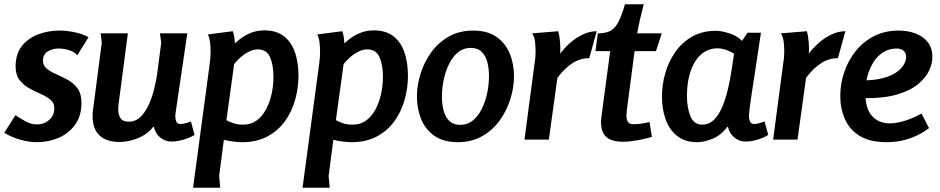

<svg xmlns="http://www.w3.org/2000/svg" viewBox="-35 -653 4395 898"><path d="M327 -395Q310 -412 286 -419Q262 -426 238 -426Q211 -426 188.5 -412.5Q166 -399 166 -369Q166 -346 184 -331.5Q202 -317 229 -305.5Q256 -294 283 -279Q310 -264 328 -239Q346 -214 346 -172Q346 -111 316.5 -70Q287 -29 239.5 -8.5Q192 12 137 12Q100 12 58.5 0Q17 -12 -15 -32L37 -114Q60 -99 85.5 -85Q111 -71 139 -71Q171 -71 195 -92Q219 -113 219 -147Q219 -172 200.5 -187Q182 -202 155.5 -213.5Q129 -225 102 -240Q75 -255 56.5 -278.5Q38 -302 38 -342Q38 -401 67.5 -438Q97 -475 144 -492.5Q191 -510 243 -510Q276 -510 313 -502.5Q350 -495 379 -479Z M563 -497 520 -169Q519 -162 518.5 -155.5Q518 -149 518 -142Q518 -117 528.5 -100.5Q539 -84 567 -84Q600 -84 623.5 -107.5Q647 -131 662.5 -167Q678 -203 687 -241Q696 -279 700 -307L719 -453L713 -497H841L787 -130Q786 -125 785.5 -119.5Q785 -114 785 -109Q785 -96 789.5 -84.5Q794 -73 810 -73Q820 -73 834 -77Q848 -81 858 -85L875 -22Q861 -13 842 -6Q823 1 803.5 5Q784 9 767 9Q747 9 729.5 0Q712 -9 700.5 -24.5Q689 -40 685 -59H681Q664 -36 637.5 -20.5Q611 -5 581.5 3Q552 11 524 11Q463 11 430.5 -19.5Q398 -50 398 -111Q398 -128 401 -146L441 -453L436 -497Z M1201 -511Q1258 -511 1293.5 -483Q1329 -455 1345 -407Q1361 -359 1361 -299Q1361 -242 1345.5 -186.5Q1330 -131 1298 -86.5Q1266 -42 1216 -15Q1166 12 1098 12Q1074 12 1051.5 8.5Q1029 5 1012 1L990 170L995 225H868L946 -356Q948 -370 949 -384.5Q950 -399 950 -413Q950 -432 947.5 -454Q945 -476 937 -492L1054 -507Q1059 -492 1061 -478.5Q1063 -465 1064 -450Q1091 -477 1126 -494Q1161 -511 1201 -511ZM1171 -422Q1149 -422 1126.5 -410Q1104 -398 1086.5 -381.5Q1069 -365 1060 -353L1024 -91Q1042 -81 1060.5 -75.5Q1079 -70 1102 -70Q1139 -70 1165.5 -89.5Q1192 -109 1209.5 -142Q1227 -175 1235.5 -214.5Q1244 -254 1244 -293Q1244 -349 1228 -385.5Q1212 -422 1171 -422Z M1713 -511Q1770 -511 1805.5 -483Q1841 -455 1857 -407Q1873 -359 1873 -299Q1873 -242 1857.5 -186.5Q1842 -131 1810 -86.5Q1778 -42 1728 -15Q1678 12 1610 12Q1586 12 1563.5 8.5Q1541 5 1524 1L1502 170L1507 225H1380L1458 -356Q1460 -370 1461 -384.5Q1462 -399 1462 -413Q1462 -432 1459.5 -454Q1457 -476 1449 -492L1566 -507Q1571 -492 1573 -478.5Q1575 -465 1576 -450Q1603 -477 1638 -494Q1673 -511 1713 -511ZM1683 -422Q1661 -422 1638.5 -410Q1616 -398 1598.5 -381.5Q1581 -365 1572 -353L1536 -91Q1554 -81 1572.5 -75.5Q1591 -70 1614 -70Q1651 -70 1677.5 -89.5Q1704 -109 1721.5 -142Q1739 -175 1747.5 -214.5Q1756 -254 1756 -293Q1756 -349 1740 -385.5Q1724 -422 1683 -422Z M2107 12Q2039 12 1996.5 -18Q1954 -48 1934.5 -96.5Q1915 -145 1915 -201Q1915 -255 1932.5 -310Q1950 -365 1983 -410Q2016 -455 2065 -482.5Q2114 -510 2177 -510Q2246 -510 2288 -480Q2330 -450 2349.5 -401.5Q2369 -353 2369 -297Q2369 -243 2351.5 -188Q2334 -133 2301 -88Q2268 -43 2219 -15.5Q2170 12 2107 12ZM2118 -69Q2151 -69 2176 -89Q2201 -109 2218 -143Q2235 -177 2243.5 -217.5Q2252 -258 2252 -298Q2252 -334 2244 -363.5Q2236 -393 2217.5 -411Q2199 -429 2166 -429Q2133 -429 2108 -409Q2083 -389 2066 -355Q2049 -321 2040.5 -281Q2032 -241 2032 -200Q2032 -165 2040 -135Q2048 -105 2067 -87Q2086 -69 2118 -69Z M2576 -507Q2582 -486 2584.5 -455Q2587 -424 2585 -402Q2604 -428 2631 -452Q2658 -476 2690.5 -491.5Q2723 -507 2756 -507L2721 -381Q2679 -381 2642.5 -357.5Q2606 -334 2572 -289L2532 0H2418L2466 -363Q2468 -373 2469 -386.5Q2470 -400 2470 -413Q2470 -433 2467.5 -456.5Q2465 -480 2454 -497Z M2976 -633Q2967 -599 2959 -565Q2951 -531 2945 -497H3060L3033 -414H2933L2897 -139Q2896 -132 2895.5 -125Q2895 -118 2895 -111Q2895 -95 2901.5 -83.5Q2908 -72 2928 -72Q2947 -72 2966 -75Q2985 -78 3003 -82L3014 -13Q2996 -7 2972 -2Q2948 3 2924 6.5Q2900 10 2880 10Q2842 10 2819 -0.5Q2796 -11 2786 -32Q2776 -53 2776 -82Q2776 -90 2777 -98.5Q2778 -107 2779 -116L2819 -414H2750L2761 -497Q2799 -497 2821 -509.5Q2843 -522 2858 -551.5Q2873 -581 2888 -633Z M3461 -500H3524Q3509 -398 3498.5 -331Q3488 -264 3482 -223.5Q3476 -183 3473 -161Q3470 -139 3469 -128Q3468 -117 3468 -109Q3468 -96 3473 -84.5Q3478 -73 3493 -73Q3503 -73 3517 -77Q3531 -81 3541 -85L3558 -22Q3536 -8 3507 0.5Q3478 9 3452 9Q3422 9 3399 -10.5Q3376 -30 3370 -59H3366Q3337 -20 3297.5 -4Q3258 12 3226 12Q3168 12 3131.5 -17.5Q3095 -47 3078 -95.5Q3061 -144 3061 -201Q3061 -256 3076.5 -310.5Q3092 -365 3123.5 -410Q3155 -455 3202.5 -482Q3250 -509 3314 -509Q3340 -509 3379.5 -496Q3419 -483 3446 -450V-365Q3378 -427 3320 -427Q3288 -427 3262 -411.5Q3236 -396 3217 -366.5Q3198 -337 3188 -296Q3178 -255 3178 -204Q3178 -150 3194 -110Q3210 -70 3249 -70Q3281 -70 3304 -92.5Q3327 -115 3343 -153Q3359 -191 3370 -238Q3381 -285 3388 -334L3399 -407Z M3739 -507Q3745 -486 3747.5 -455Q3750 -424 3748 -402Q3767 -428 3794 -452Q3821 -476 3853.5 -491.5Q3886 -507 3919 -507L3884 -381Q3842 -381 3805.5 -357.5Q3769 -334 3735 -289L3695 0H3581L3629 -363Q3631 -373 3632 -386.5Q3633 -400 3633 -413Q3633 -433 3630.5 -456.5Q3628 -480 3617 -497Z M4168 -510Q4211 -510 4247 -496.5Q4283 -483 4304.5 -455.5Q4326 -428 4326 -384Q4326 -359 4312 -326Q4298 -293 4262 -262Q4226 -231 4162 -211.5Q4098 -192 3999 -194V-277Q4053 -277 4092 -287Q4131 -297 4155.5 -313.5Q4180 -330 4191.5 -349.5Q4203 -369 4203 -387Q4203 -404 4192 -415Q4181 -426 4159 -426Q4123 -426 4095.5 -408.5Q4068 -391 4049.5 -361Q4031 -331 4021.5 -295Q4012 -259 4012 -221Q4012 -145 4043.5 -110.5Q4075 -76 4127 -76Q4159 -76 4197 -88Q4235 -100 4275 -122L4310 -54Q4310 -54 4296.5 -44Q4283 -34 4257 -21Q4231 -8 4194.5 2Q4158 12 4112 12Q4034 12 3986.5 -17Q3939 -46 3917 -95.5Q3895 -145 3895 -204Q3895 -261 3913.5 -315.5Q3932 -370 3967 -414Q4002 -458 4053 -484Q4104 -510 4168 -510Z"/></svg>

Font: Rosario Light
Style: Bold Italic
Weight: 700
Italic angle: -8.05°
Version: Version 1.101; ttfautohint (v1.8.1.43-b0c9)